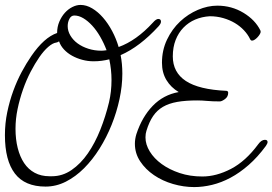

<svg xmlns="http://www.w3.org/2000/svg" viewBox="-20 -738 1107 780"><path d="M220 -570Q212 -565 208 -565Q194 -563 176 -547.5Q158 -532 140 -506Q122 -480 104.5 -446.5Q87 -413 73.5 -374.5Q60 -336 51.5 -295.5Q43 -255 43 -215Q43 -172 52 -136.5Q61 -101 78 -75.5Q95 -50 121 -36Q147 -22 181 -22H182H191Q234 -22 271 -47.5Q308 -73 337 -115Q366 -157 387.5 -211Q409 -265 423 -323Q433 -366 433 -413Q433 -455 424 -497Q408 -493 392.5 -491Q377 -489 360 -489Q337 -489 314.5 -495Q292 -501 273 -511.5Q254 -522 240 -537Q226 -552 220 -570ZM107 -510Q159 -586 212 -604Q212 -629 221 -650Q230 -671 243.5 -686Q257 -701 274 -709.5Q291 -718 307 -718Q331 -718 354.5 -704Q378 -690 398.5 -666.5Q419 -643 435.5 -612Q452 -581 462 -547Q534 -573 601 -646Q614 -661 623 -661Q634 -661 634 -650Q634 -642 624 -631Q548 -548 470 -514Q477 -479 477 -439Q477 -389 465.5 -335.5Q454 -282 433.5 -231Q413 -180 384.5 -134.5Q356 -89 321.5 -54.5Q287 -20 247.5 0Q208 20 165 20Q81 20 40.5 -33Q0 -86 0 -189Q0 -237 9.5 -282.5Q19 -328 34 -369Q49 -410 68 -445.5Q87 -481 107 -510ZM413 -534Q402 -563 387 -589Q372 -615 354.5 -634Q337 -653 318.5 -664Q300 -675 282 -675Q269 -675 262 -661.5Q255 -648 255 -632Q255 -612 266 -593.5Q277 -575 295.5 -561.5Q314 -548 339 -540Q364 -532 392 -532Q396 -532 401 -532.5Q406 -533 413 -534ZM1038 -614Q1038 -612 1038.5 -611Q1039 -610 1039 -609Q1039 -605 1035.5 -599Q1032 -593 1026.5 -587Q1021 -581 1015 -577Q1009 -573 1004 -573Q999 -573 996 -579Q987 -598 971 -615Q955 -632 934 -644.5Q913 -657 887 -664.5Q861 -672 832 -672Q800 -670 773 -658.5Q746 -647 725.5 -626Q705 -605 693.5 -575.5Q682 -546 682 -509Q682 -444 735 -409Q788 -374 900 -369Q907 -368 907 -361Q907 -345 894 -335.5Q881 -326 873 -326H872Q843 -326 821.5 -328Q800 -330 781 -330Q734 -330 700 -324Q666 -318 642 -304Q618 -290 602 -266.5Q586 -243 575 -207Q571 -195 571 -180Q571 -151 588.5 -122.5Q606 -94 637 -71.5Q668 -49 710 -35Q752 -21 802 -21Q859 -21 918.5 -52Q978 -83 1029 -152Q1042 -170 1056 -170Q1067 -170 1067 -161Q1067 -155 1060 -145Q1027 -100 990.5 -68Q954 -36 916.5 -16Q879 4 841.5 13Q804 22 769 22Q726 22 683 9.5Q640 -3 605.5 -26.5Q571 -50 549.5 -82.5Q528 -115 528 -154Q528 -173 534 -193Q557 -263 600.5 -308Q644 -353 706 -364Q674 -383 656 -413Q638 -443 638 -483Q638 -534 658.5 -577Q679 -620 711.5 -650.5Q744 -681 784 -698Q824 -715 863 -715Q921 -715 969 -686Q1017 -657 1038 -614Z"/></svg>

Font: Discipuli Britannica
Style: Regular
Weight: 400
Designer: Peter Wiegel
Foundry: Peter Wiegel
Version: Version 0.001 2009